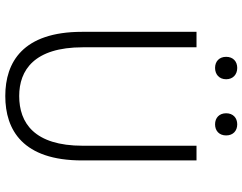

<svg xmlns="http://www.w3.org/2000/svg" viewBox="-118 -810 940 745"><g transform="rotate(90 352.5 -437.0)"><path d="M243 -801C268 -801 287 -817 287 -844C287 -871 268 -887 243 -887C218 -887 200 -871 200 -844C200 -817 218 -801 243 -801ZM462 -801C487 -801 505 -817 505 -844C505 -871 487 -887 462 -887C437 -887 419 -871 419 -844C419 -817 437 -801 462 -801ZM352 13C484 13 602 -55 602 -285V-729H545V-288C545 -99 456 -41 352 -41C252 -41 163 -99 163 -288V-729H103V-285C103 -55 221 13 352 13Z"/></g></svg>

Font: Spoqa Han Sans Neo Light
Style: Regular
Weight: 300
Designer: [Spoqa Han Sans Neo] Dong-huui Kim ___ Younghwa Kang ___ Yujin Lee ___ [Noto Sans] Ryoko NISHIZUKA ____ (kana & ideograp
Foundry: Spoqa (http://www.spoqa-han-sans.com)
Version: Version 1.100;hotconv 1.0.109;makeotfexe 2.5.65596